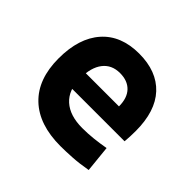

<svg xmlns="http://www.w3.org/2000/svg" viewBox="-132 -684 851 851"><g transform="rotate(45 293.0 -258.5)"><path d="M338.9 9.8Q204.4 9.8 131.3 -59.8Q58.1 -129.4 58.1 -259.8Q58.1 -386.7 120.3 -457Q182.5 -527.3 295.9 -527.3Q406.7 -527.3 467.3 -462.4Q527.8 -397.4 527.8 -273.4Q527.8 -238.3 524.8 -206.5H145V-298.3H397.9Q397.9 -350.5 371.3 -378.4Q344.7 -406.2 296.9 -406.2Q245.1 -406.2 216.6 -369.4Q188 -332.5 188 -264.6Q188 -191.5 230.3 -153.4Q272.6 -115.2 350.6 -115.2Q385.8 -115.2 420 -118.9Q454.1 -122.6 489.7 -128.9L502.4 -3.9Q452.8 4.9 411.7 7.3Q370.5 9.8 338.9 9.8Z"/></g></svg>

Font: Cascadia Code PL
Style: Regular
Weight: 400
Monospace: yes
Designer: Aaron Bell
Foundry: Saja Typeworks
Version: Version 2102.003